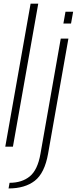

<svg xmlns="http://www.w3.org/2000/svg" viewBox="-20 -805 428 1054"><path d="M9 0H51L190 -785H148ZM27 229.5Q116.5 229.5 170.8 187.5Q225 145.5 244 38.5L355.5 -593H313.5L202 40Q186.5 128 143.5 163.2Q100.5 198.5 32.5 198.5ZM339.5 -740.5 328 -676H370L381.5 -740.5Z"/></svg>

Font: Anybody UltraCondensed Thin ExtraLight
Style: Italic
Weight: 250
Italic angle: -10°
Version: Version 1.111